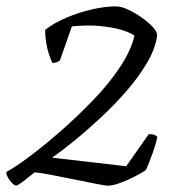

<svg xmlns="http://www.w3.org/2000/svg" viewBox="-20 -584 585 604"><path d="M32 0Q26 0 18.5 -7.5Q11 -15 5 -25.5Q-1 -36 0 -43Q28 -58 74 -92.5Q120 -127 172.5 -173Q225 -219 274.5 -270.5Q324 -322 358.5 -374.5Q393 -427 403 -472Q391 -481 363.5 -489.5Q336 -498 296 -502Q256 -506 206 -501L169 -395Q167 -392 160.5 -389Q154 -386 145 -386Q140 -396 134.5 -412Q129 -428 125.5 -448.5Q122 -469 122 -490Q150 -512 189 -528.5Q228 -545 269.5 -554.5Q311 -564 345 -564Q361 -564 383.5 -553.5Q406 -543 427 -528Q448 -513 462 -497.5Q476 -482 474 -471Q469 -432 443.5 -388Q418 -344 379.5 -299.5Q341 -255 297.5 -214.5Q254 -174 213.5 -141Q173 -108 144 -88L377 -61L448 -162Q460 -162 466 -159.5Q472 -157 475 -153Q471 -133 460 -102Q449 -71 439 -49Q426 -40 403.5 -28.5Q381 -17 358 -8.5Q335 0 320 0Q310 0 281 -6Q252 -12 216 -19Q180 -26 145.5 -33Q111 -40 89 -42Q80 -35 69 -26Q58 -17 48.5 -10Q39 -3 32 0Z"/></svg>

Font: Texturina Medium 12pt ExtraLight
Style: Italic
Weight: 250
Italic angle: -11°
Version: Version 1.002